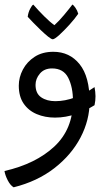

<svg xmlns="http://www.w3.org/2000/svg" viewBox="-44 -487 475 839"><path d="M15.6 331.5Q1 322.8 -10.3 300.8Q-21.5 278.8 -24.4 260.3Q112.3 229 193.6 153.1Q274.9 77.1 274.9 -45.4Q274.9 -106 254.2 -147Q233.4 -188 183.6 -188Q149.4 -188 130.4 -165.5Q111.3 -143.1 111.3 -116.2Q111.3 -78.6 136 -61.8Q160.6 -44.9 197.8 -44.9Q240.2 -44.9 284.4 -61.5Q328.6 -78.1 369.1 -106.4Q373 -85.9 373.3 -66.9Q373.5 -47.9 369.1 -27.3Q334.5 -5.4 289.1 10.7Q243.7 26.9 196.3 26.9Q152.8 26.9 116.7 11.7Q80.6 -3.4 59.3 -34.4Q38.1 -65.4 38.1 -112.8Q38.1 -148.9 55.9 -182.9Q73.7 -216.8 107.4 -238.8Q141.1 -260.7 189 -260.7Q260.3 -260.7 304 -206.3Q347.7 -151.9 347.7 -43.5Q347.7 37.6 307.9 113.8Q268.1 189.9 193.6 247.8Q119.1 305.7 15.6 331.5ZM186.5 -315.4Q180.7 -315.4 166 -327.1Q151.4 -338.9 134 -355.5Q116.7 -372.1 101.1 -388.2Q85.4 -404.3 77.1 -413.6Q79.1 -431.6 87.4 -448Q95.7 -464.4 101.6 -466.8Q123.5 -441.4 148.7 -416.3Q173.8 -391.1 193.8 -377Q213.4 -394.5 236.8 -422.6Q260.3 -450.7 272.5 -467.3Q277.3 -464.8 285.6 -453.1Q293.9 -441.4 297.9 -426.8Q282.7 -404.8 259.3 -378.9Q235.8 -353 215.1 -334.2Q194.3 -315.4 186.5 -315.4Z"/></svg>

Font: Harmattan Medium
Style: Regular
Weight: 500
Designer: George W. Nuss III and SIL International
Foundry: SIL International
Version: Version 4.000